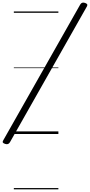

<svg xmlns="http://www.w3.org/2000/svg" viewBox="-105 -1017 682 1457"><path d="M-66 75Q-79 71 -83 65Q-87 59 -81 49L504 -983Q510 -993 518.5 -996Q527 -999 540 -995Q552 -991 556 -985Q560 -979 555 -969L-30 63Q-36 73 -45 76Q-54 79 -66 75ZM0 410H338V420H0ZM0 -20H338V0H0ZM0 -505H338V-500H0ZM0 -930H338V-920H0Z"/></svg>

Font: Playwrite DE LA Guides
Style: Regular
Weight: 400
Designer: Veronika Burian, José Scaglione
Foundry: TypeTogether
Version: Version 1.003